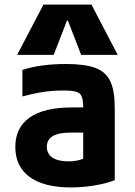

<svg xmlns="http://www.w3.org/2000/svg" viewBox="-20 -810 590 840"><path d="M290 10Q172 10 109.5 -36Q47 -82 47 -167Q47 -252 110 -296Q173 -340 294 -340H409V-230H292Q238 -230 211.5 -215Q185 -200 185 -168Q185 -137 209.5 -120.5Q234 -104 279 -104Q306 -104 329 -110.5Q352 -117 372 -131L344 -58V-336Q344 -370 338 -386.5Q332 -403 313.5 -408.5Q295 -414 258 -414Q232 -414 206 -412Q180 -410 149.5 -404.5Q119 -399 78 -388V-504Q117 -517 165.5 -523.5Q214 -530 269 -530Q351 -530 397 -513Q443 -496 462.5 -454.5Q482 -413 482 -340V-22Q445 -7 393 1.5Q341 10 290 10ZM55 -570 170 -790H380L495 -570H335L277 -720H273L215 -570Z"/></svg>

Font: M PLUS Code Latin SemiExpanded
Style: Bold
Weight: 700
Width: 6
Designer: Coji Morishita
Foundry: UNDERFOREST DESIGN
Version: Version 1.002; ttfautohint (v1.8.3)